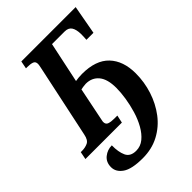

<svg xmlns="http://www.w3.org/2000/svg" viewBox="-294 -831 1199 1199"><g transform="rotate(-45 305.5 -232.0)"><path d="M237 250Q141 250 99 221Q57 192 57 149Q57 105 87.5 80.5Q118 56 157 56Q156 114 173 151Q190 188 241 188Q280 188 310.5 163Q341 138 364 97Q387 56 401.5 7.5Q416 -41 423.5 -89.5Q431 -138 431 -177Q431 -255 399.5 -293Q368 -331 314 -331Q299 -330 289 -328.5Q279 -327 270 -325L232 -138Q228 -116 225 -103.5Q222 -91 222 -85Q222 -63 240 -57Q258 -51 285 -51H313L302 0H-20L-10 -51H2Q29 -51 52 -61.5Q75 -72 83 -113L186 -598Q191 -621 191 -629Q191 -651 174 -657Q157 -663 130 -663H118L128 -714H608L573 -522H511Q512 -535 512.5 -548Q513 -561 513 -572Q512 -613 498 -634Q484 -655 451 -655H340L283 -386Q296 -388 309.5 -389.5Q323 -391 341 -391Q462 -391 521.5 -328.5Q581 -266 581 -156Q581 -79 557.5 -6.5Q534 66 490 124Q446 182 382 216Q318 250 237 250Z"/></g></svg>

Font: Noto Serif Condensed
Style: Bold Italic
Weight: 700
Width: 3
Italic angle: -12°
Designer: Monotype Design Team
Foundry: Monotype Imaging Inc.
Version: Version 2.014